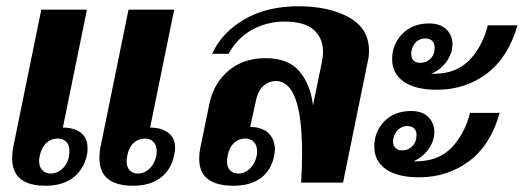

<svg xmlns="http://www.w3.org/2000/svg" viewBox="-20 -584 1675 614"><path d="M112 -553H258L181 -176Q217 -176 238.5 -159.5Q260 -143 260 -110Q260 -96 258 -88Q248 -42 214 -16Q180 10 126 10Q19 10 19 -77Q19 -98 23 -117ZM391 -553H537L460 -176Q496 -176 518 -159.5Q540 -143 540 -111Q540 -100 537 -88Q528 -42 494 -16Q460 10 406 10Q298 10 298 -78Q298 -98 302 -117ZM105 -70Q105 -50 115.5 -39.5Q126 -29 142 -29Q165 -29 183.5 -48.5Q202 -68 202 -102Q202 -121 191.5 -131Q181 -141 164 -141Q144 -141 128.5 -127Q113 -113 107 -86Q105 -74 105 -70ZM385 -68Q385 -49 395 -39Q405 -29 421 -29Q441 -29 457.5 -44Q474 -59 480 -86Q481 -91 481 -101Q481 -120 470.5 -130.5Q460 -141 443 -141Q423 -141 407.5 -127Q392 -113 387 -86Q385 -74 385 -68Z M617 -76Q617 -92 620 -108L650 -254Q664 -319 711.5 -358.5Q759 -398 829 -398Q902 -398 937.5 -356Q973 -314 981 -247L1010 -389Q1013 -404 1013 -419Q1013 -462 983.5 -488.5Q954 -515 890 -515Q834 -515 786.5 -489Q739 -463 711 -412H658Q691 -482 763 -523Q835 -564 934 -564Q1032 -564 1096 -528.5Q1160 -493 1160 -422Q1160 -403 1156 -387L1077 0H943Q946 -47 946 -95Q946 -325 862 -325Q841 -325 823 -310Q805 -295 798 -260L780 -178Q818 -178 838.5 -158Q859 -138 859 -107Q859 -101 857 -87Q848 -40 814.5 -15Q781 10 727 10Q617 10 617 -76ZM801 -86Q802 -91 802 -101Q802 -120 791.5 -130.5Q781 -141 764 -141Q744 -141 728.5 -127Q713 -113 708 -86Q706 -74 706 -68Q706 -49 716 -39Q726 -29 742 -29Q762 -29 778.5 -44Q795 -59 801 -86Z M1352 -509Q1388 -509 1407.5 -490Q1427 -471 1427 -442Q1427 -415 1409 -388.5Q1391 -362 1359 -348Q1388 -348 1407 -352Q1458 -362 1492 -404Q1526 -446 1540 -503H1635Q1605 -400 1536.5 -348.5Q1468 -297 1377 -297Q1308 -297 1271 -323Q1234 -349 1234 -395Q1234 -442 1266.5 -475.5Q1299 -509 1352 -509ZM1295 -411Q1295 -398 1302.5 -390.5Q1310 -383 1324 -383Q1343 -383 1356.5 -396Q1370 -409 1370 -431Q1370 -446 1362 -453.5Q1354 -461 1339 -461Q1323 -461 1311.5 -450.5Q1300 -440 1296 -421Q1295 -417 1295 -411ZM1295 -229Q1331 -229 1350 -209.5Q1369 -190 1369 -161Q1369 -134 1351 -108Q1333 -82 1302 -68Q1330 -68 1350 -72Q1401 -82 1435 -124Q1469 -166 1483 -223H1578Q1549 -120 1480 -68.5Q1411 -17 1320 -17Q1251 -17 1214 -43Q1177 -69 1177 -115Q1177 -163 1209 -196Q1241 -229 1295 -229ZM1237 -131Q1237 -118 1245 -110.5Q1253 -103 1266 -103Q1285 -103 1298.5 -116.5Q1312 -130 1312 -153Q1312 -166 1304 -173.5Q1296 -181 1282 -181Q1267 -181 1254.5 -170.5Q1242 -160 1238 -141Q1237 -138 1237 -131Z"/></svg>

Font: Trirong
Style: Bold Italic
Weight: 700
Italic angle: -12°
Designer: Katatrad Team
Foundry: CadsonDemak
Version: Version 1.001